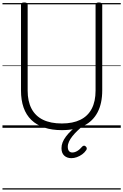

<svg xmlns="http://www.w3.org/2000/svg" viewBox="-20 -1035 998 1555"><path d="M481 19Q400 19 338 -2Q276 -23 234 -63.5Q192 -104 171 -164Q150 -224 150 -303V-996Q150 -1006 156 -1010.5Q162 -1015 176 -1015Q191 -1015 197.5 -1010.5Q204 -1006 204 -996V-301Q204 -214 235.5 -154.5Q267 -95 328.5 -65Q390 -35 481 -35Q570 -35 631 -65Q692 -95 723 -154.5Q754 -214 754 -301V-996Q754 -1006 760.5 -1010.5Q767 -1015 781 -1015Q808 -1015 808 -996V-303Q808 -198 770.5 -126Q733 -54 660.5 -17.5Q588 19 481 19ZM558 246Q523 246 500.5 225.5Q478 205 478 165Q478 141 487 118Q496 95 513.5 71.5Q531 48 556 24Q581 0 613 -26L654 -24V-19Q629 3 606.5 24.5Q584 46 566.5 68Q549 90 539 111.5Q529 133 529 154Q529 176 538.5 188Q548 200 566 200Q585 200 605.5 188Q626 176 646 152Q652 146 659 145Q666 144 672 149Q681 156 682.5 164Q684 172 679 180Q666 200 645.5 215Q625 230 602 238Q579 246 558 246ZM0 490H958V500H0ZM0 -20H958V0H0ZM0 -505H958V-500H0ZM0 -1010H958V-1000H0Z"/></svg>

Font: Playwrite PE Guides
Style: Regular
Weight: 400
Designer: Veronika Burian, José Scaglione
Foundry: TypeTogether
Version: Version 1.003